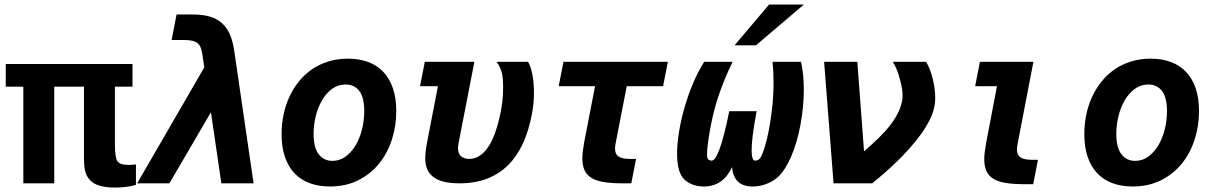

<svg xmlns="http://www.w3.org/2000/svg" viewBox="-20 -825 5458 864"><path d="M496.1 19Q475.1 19 459 16.8Q442.9 14.6 428.7 10.7Q412.6 5.9 402.8 -0.2Q393.1 -6.3 386.2 -13.2Q379.4 -20 374 -28.8Q368.7 -37.6 364.7 -49.8Q357.9 -71.8 357.9 -113.8V-435.1H224.1V0H85V-435.1H5.9V-537.1H576.2V-435.1H497.1V-176.8Q497.1 -158.7 498 -145.8Q499 -132.8 500.5 -123.5Q502 -114.3 504.2 -108.2Q506.3 -102.1 509.3 -98.6Q521 -83 555.2 -83Q561.5 -83 566.7 -83Q571.8 -83 575.7 -83.5L591.8 -85V6.8Q571.8 13.2 546.4 16.1Q534.2 17.6 521.2 18.3Q508.3 19 496.1 19Z M899.4 -522 890.6 -580.1Q887.7 -598.1 883.1 -610.6Q878.4 -623 869.1 -630.6Q859.9 -638.2 845 -641.6Q830.1 -645 807.1 -645H752.4L774.4 -759.8H847.7Q893.6 -759.8 926 -749.8Q958.5 -739.7 980.5 -719.2Q1002.4 -698.7 1015.4 -668Q1028.3 -637.2 1034.2 -595.7L1121.1 0H976.1L929.2 -319.8L742.2 0H597.2Z M1464.4 14.2Q1414.1 14.2 1373.8 -0.7Q1333.5 -15.6 1305.4 -45.2Q1277.3 -74.7 1262.2 -118.9Q1247.1 -163.1 1247.1 -221.7Q1247.1 -266.1 1255.9 -308.6Q1264.6 -351.1 1282 -388.7Q1299.3 -426.3 1324.7 -458Q1350.1 -489.7 1383.3 -512.7Q1416.5 -535.6 1457.3 -548.3Q1498 -561 1545.9 -561Q1596.2 -561 1636.5 -546.1Q1676.8 -531.2 1704.8 -501.7Q1732.9 -472.2 1748 -428Q1763.2 -383.8 1763.2 -324.7Q1763.2 -257.8 1743.4 -196.5Q1723.6 -135.3 1685.5 -88.4Q1647.5 -41.5 1591.8 -13.7Q1536.1 14.2 1464.4 14.2ZM1476.1 -101.1Q1508.8 -101.1 1535.4 -120.6Q1562 -140.1 1580.6 -171.6Q1599.1 -203.1 1609.1 -243.2Q1619.1 -283.2 1619.1 -324.2Q1619.1 -386.7 1596.7 -415.8Q1574.2 -444.8 1535.6 -444.8Q1501 -444.8 1473.9 -424.8Q1446.8 -404.8 1428.5 -372.8Q1410.2 -340.8 1400.6 -301.3Q1391.1 -261.7 1391.1 -222.7Q1391.1 -160.2 1414.3 -130.6Q1437.5 -101.1 1476.1 -101.1Z M2047.4 0Q2004.4 0 1975.1 -7.8Q1945.8 -15.6 1927.7 -30.3Q1909.7 -44.9 1901.6 -65.9Q1893.6 -86.9 1893.6 -113.3Q1893.6 -127.4 1895.8 -145.5Q1897.9 -163.6 1901.9 -185.1L1950.7 -437H1870.1L1891.6 -546.9H2114.7L2043 -178.2Q2042 -172.9 2041.5 -167.7Q2041 -162.6 2041 -158.7Q2041 -132.8 2055.4 -121.3Q2069.8 -109.9 2092.3 -109.9Q2138.2 -109.9 2173.8 -159.2Q2209.5 -208.5 2231.4 -312.5Q2236.8 -338.4 2240.5 -366.9Q2244.1 -395.5 2244.1 -433.6Q2244.1 -452.6 2242.9 -468Q2241.7 -483.4 2238.3 -497.1Q2234.9 -510.7 2229.2 -522.9Q2223.6 -535.2 2214.4 -546.9H2356.4Q2369.1 -524.9 2376 -488.5Q2382.8 -452.1 2382.8 -407.7Q2382.8 -380.9 2380.4 -357.9Q2377.9 -335 2373.5 -311.5Q2359.9 -238.3 2333.5 -180.4Q2307.1 -122.6 2267.1 -82.5Q2227.1 -42.5 2172.4 -21.2Q2117.7 0 2047.4 0Z M2782.7 0Q2733.4 0 2699 -5.4Q2664.6 -10.7 2642.6 -23.9Q2620.6 -37.1 2610.6 -58.6Q2600.6 -80.1 2600.6 -112.3Q2600.6 -127.9 2602.8 -145.8Q2605 -163.6 2608.9 -185.1L2657.7 -437H2494.1L2515.6 -546.9H2985.4L2963.9 -437H2800.3L2750 -178.2Q2749 -172.4 2748.3 -167Q2747.6 -161.6 2747.6 -156.2Q2747.6 -131.3 2763.7 -120.6Q2779.8 -109.9 2814 -109.9H2842.3L2820.8 0H2782.7Z M3440.9 -804.7H3597.7L3381.8 -621.1H3285.6ZM3147.9 14.2Q3115.7 14.2 3090.8 3.2Q3065.9 -7.8 3051.8 -26.4Q3026.9 -59.1 3026.9 -132.3Q3026.9 -177.7 3035.6 -231.7Q3044.4 -285.6 3060.3 -341.1Q3076.2 -396.5 3098.6 -449.7Q3121.1 -502.9 3148.9 -546.9H3276.9Q3256.3 -504.9 3241.5 -468.5Q3226.6 -432.1 3215.3 -399.2Q3204.1 -366.2 3195.8 -335.2Q3187.5 -304.2 3181.2 -272Q3176.8 -251.5 3173.3 -231Q3169.9 -210.4 3167.2 -191.9Q3164.6 -173.3 3163.1 -158Q3161.6 -142.6 3161.6 -132.3Q3161.6 -121.6 3163.1 -115.7Q3166 -103 3182.1 -102.1Q3216.8 -102.1 3261.7 -324.7H3384.8Q3373.5 -264.2 3367.9 -220.5Q3362.3 -176.8 3362.3 -148.9Q3362.3 -102.1 3378.4 -102.1Q3393.6 -102.5 3402.3 -115.7Q3409.7 -127 3419.9 -158.7Q3430.2 -190.4 3439.2 -236.3Q3448.2 -282.2 3454.6 -338.6Q3460.9 -395 3460.9 -455.6Q3460.9 -501.5 3456.5 -546.9H3584.5Q3597.2 -491.7 3597.2 -421.9Q3597.2 -383.3 3593.3 -343.3Q3589.4 -303.2 3582.3 -264.6Q3575.2 -226.1 3564.7 -189.7Q3554.2 -153.3 3541 -122.3Q3527.8 -91.3 3512 -66.7Q3496.1 -42 3478.5 -26.4Q3457 -7.8 3427.5 3.2Q3397.9 14.2 3366.7 14.2Q3281.2 14.2 3274.4 -73.2Q3233.4 14.2 3147.9 14.2Z M3688.5 -546.9H3837.9L3868.2 -144Q3905.3 -176.3 3934.6 -204.8Q3963.9 -233.4 3985.1 -260.7Q4006.3 -288.1 4019.8 -314.5Q4033.2 -340.8 4039.1 -368.7Q4040.5 -375.5 4041 -382.1Q4041.5 -388.7 4041.5 -397Q4041.5 -404.8 4041 -410.6Q4040.5 -416.5 4039.1 -425.3Q4034.2 -456.5 4023.4 -489.7Q4012.7 -522.9 3997.6 -546.9H4147.5Q4157.7 -529.8 4165.3 -509.3Q4172.9 -488.8 4178 -467.5Q4183.1 -446.3 4185.8 -425.3Q4188.5 -404.3 4188.5 -385.3Q4188.5 -365.2 4185.5 -349.1Q4180.2 -318.8 4164.1 -286.4Q4147.9 -253.9 4124.8 -221.7Q4101.6 -189.5 4073.5 -158Q4045.4 -126.5 4015.9 -97.9Q3986.3 -69.3 3957.5 -44.2Q3928.7 -19 3904.8 0H3731Z M4591.3 3.9Q4542 3.9 4507.6 -1.5Q4473.1 -6.8 4451.2 -20Q4429.2 -33.2 4419.2 -54.7Q4409.2 -76.2 4409.2 -108.4Q4409.2 -124 4411.4 -141.8Q4413.6 -159.7 4417.5 -181.2L4466.3 -437H4368.2L4389.6 -546.9H4630.4L4558.6 -174.3Q4557.6 -168.5 4556.9 -163.3Q4556.2 -158.2 4556.2 -152.8Q4556.2 -127.9 4572.3 -116.9Q4588.4 -106 4622.6 -106H4650.9L4629.4 3.9H4591.3Z M5076.7 14.2Q5026.4 14.2 4986.1 -0.7Q4945.8 -15.6 4917.7 -45.2Q4889.6 -74.7 4874.5 -118.9Q4859.4 -163.1 4859.4 -221.7Q4859.4 -266.1 4868.2 -308.6Q4877 -351.1 4894.3 -388.7Q4911.6 -426.3 4937 -458Q4962.4 -489.7 4995.6 -512.7Q5028.8 -535.6 5069.6 -548.3Q5110.4 -561 5158.2 -561Q5208.5 -561 5248.8 -546.1Q5289.1 -531.2 5317.1 -501.7Q5345.2 -472.2 5360.4 -428Q5375.5 -383.8 5375.5 -324.7Q5375.5 -257.8 5355.7 -196.5Q5335.9 -135.3 5297.9 -88.4Q5259.8 -41.5 5204.1 -13.7Q5148.4 14.2 5076.7 14.2ZM5088.4 -101.1Q5121.1 -101.1 5147.7 -120.6Q5174.3 -140.1 5192.9 -171.6Q5211.4 -203.1 5221.4 -243.2Q5231.4 -283.2 5231.4 -324.2Q5231.4 -386.7 5209 -415.8Q5186.5 -444.8 5147.9 -444.8Q5113.3 -444.8 5086.2 -424.8Q5059.1 -404.8 5040.8 -372.8Q5022.5 -340.8 5012.9 -301.3Q5003.4 -261.7 5003.4 -222.7Q5003.4 -160.2 5026.6 -130.6Q5049.8 -101.1 5088.4 -101.1Z"/></svg>

Font: Hack
Style: Bold Italic
Weight: 700
Italic angle: -11°
Monospace: yes
Designer: Christopher Simpkins
Foundry: Christopher Simpkins
Version: Version 2.017; ttfautohint (v1.4.1) -l 4 -r 80 -G 350 -x 0 -